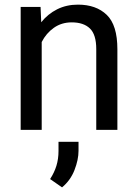

<svg xmlns="http://www.w3.org/2000/svg" viewBox="-20 -558 592 825"><path d="M288.1 -461.9Q244.6 -461.9 211.4 -438.5Q178.2 -415 159.2 -377.4V0H68.8V-528.3H154.3L157.2 -462.4Q185.5 -498 225.6 -518.1Q265.6 -538.1 314.9 -538.1Q393.1 -538.1 438.7 -494.1Q484.4 -450.2 484.4 -346.2V0H393.6V-347.2Q393.6 -409.2 366.5 -435.5Q339.4 -461.9 288.1 -461.9ZM317.4 51.3V89.8Q317.4 128.4 300 172.9Q282.7 217.3 246.6 247.1L195.3 211.4Q213.4 183.6 222.4 154.3Q231.4 125 231.4 90.8V51.3Z"/></svg>

Font: Vazirmatn RD UI FD
Style: Regular
Weight: 400
Designer: Saber Rastikerdar
Foundry: Saber Rastikerdar
Version: Version 33.003